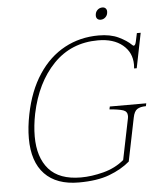

<svg xmlns="http://www.w3.org/2000/svg" viewBox="-58 -896 783 955"><g transform="rotate(-5 334.0 -418.5)"><path d="M453 -809Q453 -826 463.5 -836.5Q474 -847 489 -847Q499 -847 505 -841Q511 -835 511 -825Q511 -808 500.5 -797.5Q490 -787 476 -787Q465 -787 459 -793Q453 -799 453 -809ZM68 -230Q68 -286 81 -350Q104 -465 157.5 -546Q211 -627 288 -668.5Q365 -710 458 -710Q517 -710 557.5 -690.5Q598 -671 620 -649Q621 -648 623.5 -646Q626 -644 628 -644Q636 -644 640 -663L649 -705H668L633 -531H620Q621 -538 621 -550Q621 -611 575.5 -648.5Q530 -686 453 -686Q319 -686 230.5 -594.5Q142 -503 110 -350Q98 -290 98 -237Q98 -132 150 -73Q202 -14 310 -14Q363 -14 422.5 -29.5Q482 -45 526 -82L568 -288Q569 -292 569 -298Q569 -321 548 -328Q527 -335 480 -339L483 -353H665L662 -339Q634 -339 618.5 -329Q603 -319 597 -288L553 -72Q511 -36 450 -13Q389 10 297 10Q186 10 127 -51.5Q68 -113 68 -230Z"/></g></svg>

Font: Taviraj Thin
Style: Italic
Weight: 250
Italic angle: -12°
Designer: Katatrad Team
Foundry: CadsonDemak
Version: Version 1.001